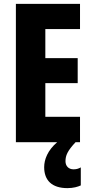

<svg xmlns="http://www.w3.org/2000/svg" viewBox="-20 -734 474 991"><path d="M318 98C318 68 329 44 370 0H393V-131H214V-305H381V-434H214V-584H393V-714H62V0H275C226 42 208 89 208 129C208 197 248 237 328 237C359 237 382 230 397 223V130C388 135 377 140 360 140C333 140 318 122 318 98Z"/></svg>

Font: Noto Sans Lao UI ExtCond ExtBd
Style: Regular
Weight: 800
Width: 2
Designer: Monotype Design Team
Foundry: Monotype Imaging Inc.
Version: Version 2.000